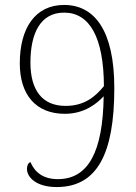

<svg xmlns="http://www.w3.org/2000/svg" viewBox="-20 -744 551 776"><path d="M209 12C373 12 442 -123 442 -388C442 -621 362 -724 239 -724C122 -724 60 -630 60 -488C60 -361 125 -284 242 -284C322 -284 372 -326 399 -355C396 -131 337 -20 214 -20C155 -20 121 -47 103 -89C94 -85 89 -76 89 -61C89 -28 126 12 209 12ZM245 -316C151 -316 103 -379 103 -491C103 -609 143 -693 239 -693C342 -693 399 -594 400 -396C365 -353 321 -316 245 -316Z"/></svg>

Font: Noto Serif Myanmar SemiCondensed ExtraLight
Style: Regular
Weight: 200
Width: 4
Designer: Ben Mitchell and the Monotype Design Team
Foundry: Monotype Imaging Inc.
Version: Version 2.106